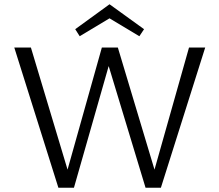

<svg xmlns="http://www.w3.org/2000/svg" viewBox="-20 -881 1029 901"><path d="M943 -658 735 0H663L490 -571L327 0H254L47 -658H125L297 -85L458 -658H533L705 -85L867 -658ZM634 -711 494 -795 354 -711 333 -744 494 -861 656 -744Z"/></svg>

Font: Ysabeau
Style: Regular
Weight: 400
Designer: Christian Thalmann (Catharsis Fonts)
Version: Version 0.003